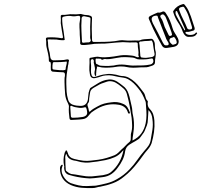

<svg xmlns="http://www.w3.org/2000/svg" viewBox="-20 -883 1040 970"><path d="M939 -697Q926 -695 917.5 -702Q909 -709 904 -721Q895 -747 880 -769Q865 -791 857 -816Q856 -820 855 -822.5Q854 -825 856 -828Q872 -854 903 -862Q908 -864 911 -861Q914 -858 916 -855Q926 -843 932.5 -829Q939 -815 944 -801Q949 -787 953.5 -772Q958 -757 963 -743Q966 -730 955 -728Q947 -726 939 -723.5Q931 -721 923 -722Q922 -722 920 -722Q918 -722 917 -719Q916 -715 920 -713Q928 -706 943.5 -706.5Q959 -707 966 -714Q968 -716 969.5 -718Q971 -720 974 -718Q977 -716 975.5 -713.5Q974 -711 972 -709Q964 -696 939 -697ZM938 -734Q955 -734 949 -750Q945 -762 941.5 -774Q938 -786 934 -798Q927 -820 913 -842Q909 -850 903.5 -849Q898 -848 892 -846Q881 -842 886 -830Q894 -807 905.5 -785Q917 -763 926 -740Q930 -734 938 -734ZM912 -730H915V-735Q905 -758 895 -780.5Q885 -803 875 -825Q873 -829 870 -827Q867 -827 867 -822Q866 -816 868 -810.5Q870 -805 873 -800Q883 -782 892.5 -764.5Q902 -747 912 -730ZM778 -820Q784 -818 788 -819.5Q792 -821 796 -822Q805 -827 810.5 -824Q816 -821 820 -813Q831 -797 838.5 -779Q846 -761 851 -743Q855 -728 863.5 -715.5Q872 -703 879 -689Q886 -673 880 -661Q874 -649 856 -646Q849 -645 840.5 -643.5Q832 -642 824 -641Q806 -638 798 -653Q787 -673 776 -693.5Q765 -714 755 -735Q744 -759 733 -785Q727 -797 740 -803Q751 -808 760 -812.5Q769 -817 778 -820ZM469 -547Q471 -542 469 -536.5Q467 -531 467 -526Q467 -521 466 -515.5Q465 -510 466 -504Q466 -500 463 -499Q461 -499 459 -503Q456 -513 458 -522Q461 -531 459.5 -540Q458 -549 456 -557Q455 -561 454 -564Q453 -567 454 -571Q455 -574 453 -580Q450 -585 446 -584Q441 -584 439 -579Q438 -575 438.5 -571.5Q439 -568 439 -565Q441 -552 440 -539.5Q439 -527 440 -514Q442 -501 447 -496.5Q452 -492 465 -496Q477 -500 489.5 -503.5Q502 -507 515 -508Q526 -510 536.5 -509.5Q547 -509 557 -507Q567 -506 576 -503Q585 -500 595 -499Q615 -499 631.5 -490Q648 -481 662 -468Q675 -456 685.5 -442Q696 -428 707 -414Q709 -411 710.5 -407.5Q712 -404 713 -400Q715 -394 717 -387Q719 -380 724 -375Q727 -373 727 -369Q727 -365 726 -362Q725 -344 737 -332Q749 -320 754 -305Q759 -290 760 -273Q762 -244 758 -216Q754 -188 746 -160Q740 -143 727 -128Q712 -111 699 -92.5Q686 -74 672 -57Q658 -39 641.5 -22Q625 -5 607 9Q581 31 550.5 42.5Q520 54 487 60Q477 61 467.5 64Q458 67 448 67Q420 68 392 65.5Q364 63 338 52Q283 27 283 -32Q283 -43 290 -49Q293 -52 296 -50Q299 -49 296 -46Q285 -19 299.5 6.5Q314 32 337 42Q357 49 377.5 53.5Q398 58 419 57Q430 56 441.5 56Q453 56 464 55Q492 50 519.5 43Q547 36 571 22Q589 12 605 -0.5Q621 -13 635 -28Q656 -50 673.5 -75Q691 -100 710 -122Q721 -134 729.5 -146Q738 -158 741 -174Q746 -200 750 -227Q754 -254 750 -281Q749 -294 744.5 -305.5Q740 -317 730 -327Q729 -314 728.5 -302Q728 -290 727 -278Q727 -263 722 -249.5Q717 -236 711 -222Q707 -213 701.5 -206.5Q696 -200 691 -192Q686 -184 679 -179.5Q672 -175 664 -170Q656 -166 648 -161Q640 -156 632 -151Q615 -139 612 -118Q609 -95 599 -74.5Q589 -54 575 -36Q561 -16 542.5 -3.5Q524 9 498 12Q477 14 455.5 17Q434 20 413 17Q392 15 371 11Q350 7 330 1Q304 -6 304 -37Q304 -39 304.5 -41.5Q305 -44 304 -45Q297 -76 306 -108Q307 -114 311 -119Q311 -123 315 -123Q319 -123 319 -119Q321 -115 323 -109Q329 -86 355 -80Q378 -74 401 -71Q420 -69 439 -71.5Q458 -74 477 -76Q498 -79 518.5 -85Q539 -91 559 -99Q570 -104 578.5 -112.5Q587 -121 595 -129Q605 -137 613.5 -146.5Q622 -156 632 -164Q640 -170 640.5 -179Q641 -188 641 -197Q641 -200 641 -203Q641 -206 642 -209Q648 -229 647.5 -249Q647 -269 645 -288Q641 -317 635.5 -346Q630 -375 622 -404Q618 -423 605.5 -434.5Q593 -446 579 -456Q572 -461 565 -465Q558 -469 550 -471Q534 -475 520.5 -470.5Q507 -466 493 -461Q483 -457 473.5 -451Q464 -445 454 -440Q447 -436 441.5 -430Q436 -424 435 -415Q434 -405 432 -395Q430 -385 430 -374Q430 -367 425 -362Q420 -356 423 -347Q425 -342 426.5 -336Q428 -330 429 -324Q430 -315 436 -321Q444 -329 453.5 -334.5Q463 -340 472 -345Q489 -355 506 -359.5Q523 -364 542 -366Q573 -371 600 -359Q616 -353 623.5 -341Q631 -329 636 -315Q638 -311 633 -309Q631 -308 630 -309.5Q629 -311 627 -312Q625 -316 625 -318Q619 -335 606.5 -343.5Q594 -352 578 -354Q524 -363 473 -335Q466 -331 458 -326Q450 -321 442 -315Q438 -311 434.5 -307Q431 -303 427 -298Q416 -283 397 -281Q383 -279 368.5 -278.5Q354 -278 340 -277Q332 -277 331 -286Q329 -300 328 -314Q327 -328 328 -342Q329 -347 327 -352.5Q325 -358 323 -362Q311 -384 309 -408Q308 -423 307 -438Q306 -453 306 -467Q306 -475 306 -483.5Q306 -492 308 -499V-507Q308 -518 297 -518Q285 -518 273 -519Q261 -520 248 -521Q240 -521 237 -530Q236 -538 236.5 -544.5Q237 -551 237 -558Q237 -563 236 -566.5Q235 -570 230 -571Q226 -573 227 -576Q227 -594 223 -611.5Q219 -629 215 -646Q213 -656 213.5 -665.5Q214 -675 212 -685Q211 -694 222 -694Q239 -695 256.5 -694Q274 -693 291 -690Q299 -689 298 -697Q295 -714 292 -731.5Q289 -749 287 -766Q287 -774 287.5 -782.5Q288 -791 287 -800Q286 -803 288.5 -805.5Q291 -808 294 -808Q308 -807 321 -809.5Q334 -812 347 -811Q356 -810 364.5 -810.5Q373 -811 382 -812Q387 -813 390.5 -812Q394 -811 398 -810Q408 -807 417.5 -807Q427 -807 437 -803Q445 -800 445 -791Q442 -737 445 -681Q445 -671 455 -671Q481 -671 507.5 -671.5Q534 -672 560 -675Q572 -677 584.5 -679Q597 -681 609 -679Q627 -677 644.5 -678Q662 -679 679 -678Q684 -678 688.5 -680Q693 -682 697 -683Q708 -685 720 -685.5Q732 -686 743 -687Q748 -688 753 -683Q761 -673 762 -662Q763 -651 763 -640Q763 -635 764.5 -630Q766 -625 767 -620Q768 -607 765.5 -594.5Q763 -582 763 -568Q763 -557 751 -552Q741 -548 730 -545Q719 -542 708 -543Q689 -543 671 -541.5Q653 -540 634 -542Q625 -543 616.5 -545Q608 -547 599 -547Q587 -548 575 -546.5Q563 -545 551 -543Q532 -541 513.5 -541Q495 -541 476 -546Q474 -547 469 -547ZM849 -709Q848 -712 847.5 -715Q847 -718 846 -721Q841 -735 835.5 -750Q830 -765 824 -779Q821 -786 818.5 -793Q816 -800 811 -805Q806 -812 799 -810Q785 -805 792 -794Q800 -784 804 -771Q808 -758 812 -747Q817 -737 822 -726.5Q827 -716 832 -706Q834 -702 837 -701.5Q840 -701 843 -702Q849 -704 849 -709ZM822 -654Q836 -653 831 -667Q827 -674 823 -680.5Q819 -687 817 -694Q807 -719 798 -743Q789 -767 779 -792Q778 -796 776.5 -800.5Q775 -805 768 -804Q737 -801 750 -771Q752 -767 753 -764Q766 -741 778 -717Q790 -693 802 -669Q805 -663 809 -658Q813 -653 822 -654ZM649 -173Q678 -187 694 -209Q710 -231 716 -261Q720 -281 720 -302Q720 -323 718 -343Q717 -351 717 -358Q717 -365 715 -371Q708 -389 699.5 -405.5Q691 -422 678 -437Q667 -451 655 -462.5Q643 -474 627 -483Q616 -489 604 -490.5Q592 -492 581 -494Q565 -498 548 -501Q531 -504 514 -502Q501 -501 489 -496.5Q477 -492 463 -489Q438 -483 434 -509Q430 -528 431.5 -546.5Q433 -565 432 -584Q432 -591 437 -591Q449 -593 461 -595.5Q473 -598 485 -595Q497 -593 509 -593.5Q521 -594 532 -595Q555 -597 578.5 -601.5Q602 -606 626 -604Q637 -603 647.5 -602Q658 -601 668 -596Q670 -595 673.5 -594Q677 -593 680 -594Q683 -596 681 -599Q679 -602 679 -605Q681 -618 678.5 -631.5Q676 -645 676 -658Q678 -669 666 -669Q650 -668 634.5 -668.5Q619 -669 603 -670H599Q583 -669 567.5 -668Q552 -667 536 -665Q511 -662 484.5 -662.5Q458 -663 432 -658Q422 -657 412.5 -656Q403 -655 393 -656Q385 -658 385 -664Q386 -675 384.5 -686Q383 -697 383 -707Q383 -726 381.5 -744.5Q380 -763 384 -781Q385 -784 385 -787Q385 -790 385 -793Q386 -804 375 -803Q368 -802 361 -801Q354 -800 346 -801Q325 -805 302 -799Q294 -797 294 -790Q294 -782 294.5 -773.5Q295 -765 296 -757Q299 -740 301.5 -723Q304 -706 306 -689Q307 -687 307 -683.5Q307 -680 302 -680Q297 -680 291 -680Q285 -680 279 -681Q266 -684 252.5 -683.5Q239 -683 225 -684Q220 -684 221 -679Q223 -669 223 -658Q223 -647 226 -636Q229 -626 231 -615.5Q233 -605 234 -594Q237 -578 251 -578Q268 -579 285.5 -579Q303 -579 319 -583Q324 -584 327 -581Q330 -578 328 -574Q326 -569 326 -564Q326 -559 324 -554Q320 -531 317 -507Q314 -483 315 -459Q315 -440 316.5 -420Q318 -400 324 -380Q328 -363 345 -355Q356 -351 366.5 -349.5Q377 -348 387 -348Q418 -348 424 -380Q426 -392 426.5 -403.5Q427 -415 431 -426Q433 -430 434 -434Q435 -438 439 -440Q457 -451 475.5 -462.5Q494 -474 515 -479Q547 -487 573 -470Q580 -466 586 -461Q592 -456 599 -451Q611 -443 618.5 -432Q626 -421 630 -408Q635 -393 638 -377.5Q641 -362 645 -347Q648 -335 648.5 -323Q649 -311 652 -300Q659 -267 656 -231Q655 -217 652.5 -202.5Q650 -188 649 -173ZM437 -784Q439 -794 430 -796Q424 -797 418 -798.5Q412 -800 406 -801Q392 -802 392 -788V-780Q390 -754 391.5 -727Q393 -700 394 -674Q394 -667 401 -667Q408 -668 415 -668.5Q422 -669 429 -669Q434 -670 437 -674Q440 -678 438 -682Q435 -690 435.5 -696.5Q436 -703 436 -710Q435 -729 435.5 -747.5Q436 -766 437 -784ZM873 -669Q873 -677 866.5 -687.5Q860 -698 857 -696Q852 -693 845 -691.5Q838 -690 836 -681Q835 -674 842.5 -665Q850 -656 855 -657Q861 -659 866.5 -660.5Q872 -662 873 -669ZM707 -591Q718 -590 728 -592Q738 -594 748 -595Q753 -596 757.5 -600Q762 -604 761 -611Q758 -625 756 -639Q754 -653 752 -667Q751 -669 750 -671.5Q749 -674 748 -676Q746 -680 743 -678Q732 -676 721 -676Q710 -676 699 -674Q695 -673 691 -673.5Q687 -674 684 -670Q682 -667 683.5 -663Q685 -659 685 -655Q686 -642 687 -628.5Q688 -615 689 -601Q691 -591 700 -592Q702 -592 703.5 -591.5Q705 -591 707 -591ZM478 -587Q474 -586 470.5 -587Q467 -588 464 -586Q462 -584 463 -573Q464 -562 467 -560Q473 -558 478.5 -554.5Q484 -551 490 -551Q500 -550 510 -550Q520 -550 530 -550Q536 -551 542 -551Q548 -551 555 -552Q581 -559 611 -556Q625 -554 638 -552.5Q651 -551 664 -552Q683 -552 701.5 -552.5Q720 -553 739 -557Q748 -559 752.5 -566Q757 -573 753 -583Q751 -589 745.5 -587.5Q740 -586 735 -586Q733 -586 731 -585Q719 -583 707 -583Q695 -583 683 -583Q674 -583 666.5 -587Q659 -591 651 -592Q632 -594 612.5 -594.5Q593 -595 573 -591Q560 -589 547 -586.5Q534 -584 520 -584Q515 -585 510 -585Q505 -585 500 -582Q495 -580 493 -582Q490 -587 486 -586.5Q482 -586 478 -587ZM266 -530Q273 -529 282 -528.5Q291 -528 300 -528Q304 -529 308 -529.5Q312 -530 312 -537Q312 -543 314 -549Q316 -555 317 -562Q318 -570 317 -571.5Q316 -573 308 -571Q298 -570 286.5 -569.5Q275 -569 264 -569Q251 -570 248.5 -568Q246 -566 245 -552Q244 -536 246.5 -533.5Q249 -531 266 -530ZM348 -288Q360 -288 372.5 -289Q385 -290 397 -292Q424 -297 420 -319Q419 -323 418.5 -327.5Q418 -332 416 -336Q415 -342 408 -341Q391 -336 376 -339Q367 -340 358.5 -342Q350 -344 342 -348Q335 -350 335 -343Q336 -331 336.5 -319.5Q337 -308 338 -297Q338 -288 348 -288ZM315 -107Q311 -100 310 -93.5Q309 -87 310 -81Q310 -67 310.5 -53.5Q311 -40 312 -26Q312 -21 316 -18Q321 -14 327 -10Q333 -6 340 -4Q351 -3 362.5 -1Q374 1 385 3Q400 6 415 7.5Q430 9 446 8Q460 7 473.5 5Q487 3 500 2Q511 0 521 -3Q531 -6 540 -13Q591 -56 604 -125Q602 -123 601 -122Q600 -121 599 -120Q582 -99 559.5 -89Q537 -79 512 -74Q493 -70 472 -67Q451 -64 431 -62Q421 -61 410.5 -61.5Q400 -62 389 -64Q380 -66 371.5 -68.5Q363 -71 354 -72Q339 -75 329 -83Q319 -91 315 -107Z"/></svg>

Font: Rock 3D
Style: Regular
Weight: 400
Version: Version 1.000